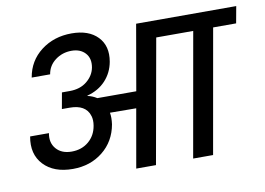

<svg xmlns="http://www.w3.org/2000/svg" viewBox="-79 -872 1377 996"><g transform="rotate(-10 609.5 -374.5)"><path d="M292 -456.1Q347.2 -456.1 383.1 -485.4Q418.9 -514.6 426.8 -556.2Q435.1 -603.5 409.2 -631.8Q383.3 -660.2 336.9 -660.2Q288.6 -660.2 251.5 -632.3Q214.4 -604.5 207 -559.1H109.9Q124.5 -645.5 192.1 -697.3Q259.8 -749 353 -749Q442.9 -749 490 -700Q537.1 -650.9 522.9 -569.8Q512.7 -513.2 475.3 -472.9Q438 -432.6 378.9 -417L377.9 -415Q402.8 -410.2 426.8 -395H631.8L691.9 -740.2H1219.2L1203.1 -651.9H1082L966.8 0H861.8L977.1 -651.9H782.2L666 0H562L616.2 -308.1L478 -309.1Q482.9 -283.7 478 -248Q462.4 -160.2 396.7 -107.7Q331.1 -55.2 238.8 -55.2Q138.7 -55.2 85.4 -111.8Q32.2 -168.5 48.8 -259.8H147.9Q138.7 -210 167 -177.5Q195.3 -145 248 -145Q301.3 -145 337.9 -176Q374.5 -207 382.8 -257.8Q387.7 -286.6 380.9 -309.1H379.9V-312Q359.9 -371.1 276.9 -371.1H235.8L251 -456.1Z"/></g></svg>

Font: SVN-Poppins Medium
Style: Italic
Weight: 500
Italic angle: -10°
Designer: Ninad Kale (Devanagari), Jonny Pinhorn (Latin)
Foundry: Indian Type Foundry
Version: Version 3.002 2017